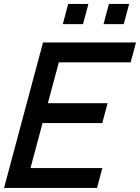

<svg xmlns="http://www.w3.org/2000/svg" viewBox="-72 -930 693 950"><path d="M238.7 -810.5H338.7L365.5 -910.5H265.5ZM440.2 -810.5H540.2L567 -910.5H467ZM-52 0H408L434.4 -98.5H78.9L138.5 -321H434L460.4 -419.5H164.9L219 -621.5H574.5L600.9 -720H140.9Z"/></svg>

Font: Manrope
Style: SemiBoldItalic
Weight: 600
Italic angle: -15°
Designer: Mikhail Sharanda
Foundry: Mikhail Sharanda
Version: Version 4.502;hotconv 1.0.109;makeotfexe 2.5.65596